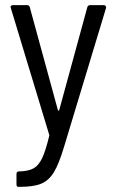

<svg xmlns="http://www.w3.org/2000/svg" viewBox="-20 -526 454 746"><path d="M44 190V150Q44 140 54 140H56Q91 139 110.5 128Q130 117 143.5 89Q157 61 171 3Q172 2 171.5 -0.5Q171 -3 171 -3L22 -495L21 -498Q21 -506 31 -506H85Q94 -506 96 -497L205 -98Q206 -96 207.5 -96Q209 -96 210 -98L319 -497Q321 -506 330 -506H383Q388 -506 390.5 -503Q393 -500 392 -495L229 44Q209 111 189.5 143Q170 175 140.5 187.5Q111 200 57 200H51Q44 200 44 190Z"/></svg>

Font: Barlow Semi Condensed
Style: Regular
Weight: 400
Width: 4
Designer: Jeremy Tribby
Foundry: Tribby Type
Version: Version 1.408;December 10, 2018;FontCreator 11.5.0.2430 64-b